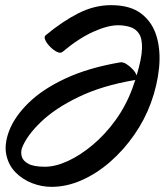

<svg xmlns="http://www.w3.org/2000/svg" viewBox="-20 -686 639 745"><path d="M566 -288Q542 -222 501 -163Q460 -104 408 -58.5Q356 -13 297.5 13Q239 39 180 39Q141 39 104 24.5Q67 10 40 -17.5Q13 -45 4.5 -85.5Q-4 -126 15 -177Q36 -233 90.5 -286.5Q145 -340 234 -381.5Q323 -423 446 -444Q457 -446 470.5 -437.5Q484 -429 495.5 -416.5Q507 -404 510 -393Q530 -459 531 -498Q532 -537 519 -556Q506 -575 484 -581.5Q462 -588 438 -588Q398 -588 341.5 -562.5Q285 -537 223 -485Q215 -478 201.5 -484.5Q188 -491 175 -504Q162 -517 156 -530Q150 -543 157 -549Q222 -603 284 -634.5Q346 -666 411 -666Q486 -666 529 -632.5Q572 -599 588 -543.5Q604 -488 597 -421Q590 -354 566 -288ZM501 -375Q377 -354 285.5 -310Q194 -266 138.5 -212.5Q83 -159 65 -111Q60 -95 64.5 -78.5Q69 -62 90 -50.5Q111 -39 154 -39Q195 -39 243 -61Q291 -83 339.5 -123.5Q388 -164 428.5 -220Q469 -276 494 -344Q500 -361 505 -376Z"/></svg>

Font: Story Script
Style: Regular
Weight: 400
Designer: Lana Roulhac, Ben Buysse
Version: Version 1.000; ttfautohint (v1.8.4.7-5d5b)